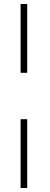

<svg xmlns="http://www.w3.org/2000/svg" viewBox="-20 -746 252 960"><path d="M83 -382V-726H116V-382ZM83 194V-150H116V194Z"/></svg>

Font: Piazzolla ExtraLight
Style: Italic
Weight: 200
Italic angle: -11.3°
Designer: Juan Pablo del Peral
Foundry: Huerta Tipografica
Version: Version 1.330